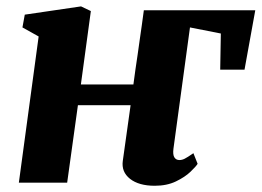

<svg xmlns="http://www.w3.org/2000/svg" viewBox="-20 -586 839 616"><path d="M408 -315Q411 -339 414.5 -362.8Q418 -386.5 421.5 -410.2Q425 -434 428.2 -457.8Q431.5 -481.5 435 -505.2Q438.5 -529 441.5 -553H799L764.5 -362.5H686.5L688.5 -478.5L589.5 -498L536.5 -109Q534 -89.5 539.5 -81Q545 -72.5 555.5 -72.5Q564 -72.5 572.5 -76.8Q581 -81 600.5 -94.5L614 -60.5Q609 -52 591.2 -35Q573.5 -18 544.5 -4Q515.5 10 476.5 10Q425.5 10 397.2 -12.2Q369 -34.5 374 -70L399 -248.5H230L195.5 0H40.5L104 -469L52 -498L59.5 -539L240 -565.5L271.5 -550.5L239.5 -315Z"/></svg>

Font: Merriweather 24pt Black
Style: Italic
Weight: 900
Italic angle: -7.8°
Designer: Eben Sorkin
Foundry: Eben Sorkin
Version: Version 2.101